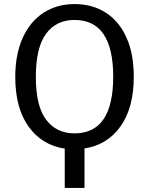

<svg xmlns="http://www.w3.org/2000/svg" viewBox="-20 -721 732 943"><path d="M395 8V202H298V9Q186 -8 120.5 -99Q55 -190 55 -343Q55 -454 91.5 -535Q128 -616 194 -658.5Q260 -701 346 -701Q433 -701 498.5 -659.5Q564 -618 600.5 -538Q637 -458 637 -344Q637 -192 572 -100.5Q507 -9 395 8ZM536 -344Q536 -623 346 -623Q256 -623 206 -555Q156 -487 156 -343Q156 -200 206.5 -133Q257 -66 346 -66Q536 -66 536 -344Z"/></svg>

Font: Fira GO
Style: Regular
Weight: 400
Designer: Carrois Corporate
Foundry: Carrois Corporate GbR
Version: Version 0.300